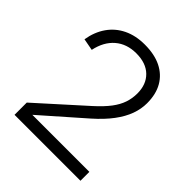

<svg xmlns="http://www.w3.org/2000/svg" viewBox="-198 -848 976 976"><g transform="rotate(45 289.5 -360.5)"><path d="M65 0V-88L315 -313Q358 -352 383 -385Q408 -418 419 -450.5Q430 -483 430 -518Q430 -583 391 -621Q352 -659 282 -659Q214 -659 169 -620.5Q124 -582 109 -511L45 -523Q55 -584 86 -628.5Q117 -673 166.5 -697Q216 -721 281 -721Q351 -721 399.5 -697Q448 -673 474 -628Q500 -583 500 -518Q500 -477 485 -435.5Q470 -394 437.5 -350.5Q405 -307 353 -261L129 -64H539V0Z"/></g></svg>

Font: TikTok Sans Light
Style: Regular
Weight: 300
Version: Version 4.000